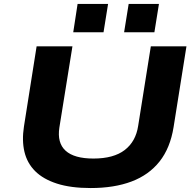

<svg xmlns="http://www.w3.org/2000/svg" viewBox="-20 -939 981 970"><path d="M438 11Q337 11 267.5 -11.5Q198 -34 157.5 -74.5Q117 -115 103.5 -172Q90 -229 101 -300L165 -705H346L280 -295Q268 -217 311.5 -177.5Q355 -138 452 -138Q554 -138 610 -181Q666 -224 678 -303L742 -705H922L857 -297Q840 -191 786 -123Q732 -55 644.5 -22Q557 11 438 11ZM607 -776 630 -919H783L760 -776ZM350 -776 372 -919H526L503 -776Z"/></svg>

Font: Nunito Sans 10pt Expanded ExtraBold
Style: Italic
Weight: 800
Width: 7
Italic angle: -9°
Designer: Vernon Adams
Foundry: Vernon Adams
Version: Version 3.101;gftools[0.9.27]